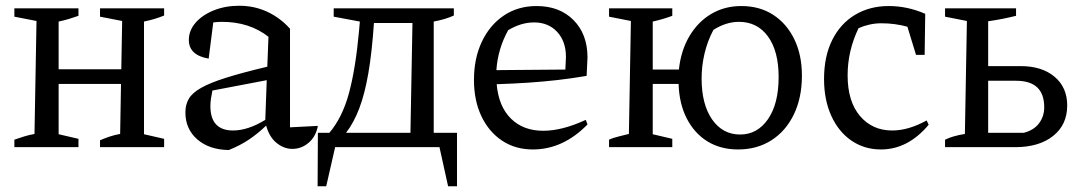

<svg xmlns="http://www.w3.org/2000/svg" viewBox="-20 -512 3744 668"><path d="M30 0V-26Q47 -32 63 -37Q79 -42 100 -46L107 -439L30 -454V-483H253V-457Q236 -451 219.5 -446Q203 -441 184 -437V-271H402L405 -439L328 -454V-483H551V-458Q534 -451 517 -446Q500 -441 481 -437V-45L551 -29V0H328V-24Q344 -31 362 -37Q380 -43 398 -46L401 -220H184V-45L253 -29V0Z M776 10Q708 9 666.5 -27Q625 -63 625 -121Q625 -148 637 -168.5Q649 -189 680 -206.5Q711 -224 766.5 -241.5Q822 -259 910 -280L914 -384Q848 -436 752 -436Q738 -436 722 -434L706 -308Q637 -320 637 -373Q637 -406 660.5 -433Q684 -460 724 -476Q764 -492 812 -492Q865 -492 910 -471Q955 -450 989 -412V-69L1086 -74Q1079 -37 1054 -15.5Q1029 6 997 6Q968 6 942.5 -14.5Q917 -35 906 -75Q878 -48 847 -27Q816 -6 776 10ZM712 -143Q712 -58 791 -58Q816 -58 844 -67Q872 -76 903 -95L908 -233L719 -197Q716 -183 714 -169Q712 -155 712 -143Z M1085 136 1086 -50H1126Q1171 -103 1194 -187.5Q1217 -272 1229 -403L1232 -437L1141 -454V-483H1559V-458Q1531 -445 1489 -437V-50H1570V136H1539L1509 0H1146L1115 136ZM1281 -432Q1274 -329 1261.5 -257Q1249 -185 1230 -135Q1211 -85 1184 -50H1408L1415 -432Z M1834 8Q1773 8 1727 -22.5Q1681 -53 1655 -107.5Q1629 -162 1629 -234Q1629 -309 1656.5 -367Q1684 -425 1733 -458Q1782 -491 1847 -491Q1927 -491 1975.5 -442Q2024 -393 2024 -312L2021 -248Q1968 -239 1919.5 -233.5Q1871 -228 1820 -224.5Q1769 -221 1708 -219Q1715 -141 1758 -99Q1801 -57 1870 -57Q1936 -57 2018 -95L2024 -79Q1939 8 1834 8ZM1748 -407Q1712 -342 1707 -268L1947 -270L1949 -314Q1949 -368 1918.5 -401Q1888 -434 1838 -434Q1793 -434 1748 -407Z M2099 0V-26Q2114 -33 2135.5 -38Q2157 -43 2168 -46L2175 -439L2099 -454V-483H2319V-457Q2303 -451 2286 -446Q2269 -441 2251 -437V-270H2342Q2349 -336 2378.5 -386Q2408 -436 2454.5 -463.5Q2501 -491 2559 -491Q2623 -491 2670 -460.5Q2717 -430 2743.5 -375.5Q2770 -321 2770 -249Q2770 -172 2742 -114Q2714 -56 2664 -24Q2614 8 2548 8Q2487 8 2441.5 -20Q2396 -48 2369.5 -99.5Q2343 -151 2341 -220H2251V-45L2319 -29V0ZM2555 -44Q2615 -44 2652 -97.5Q2689 -151 2689 -244Q2689 -334 2652 -385Q2615 -436 2551 -436Q2506 -436 2462 -408Q2441 -368 2431 -325Q2421 -282 2421 -239Q2421 -149 2457.5 -96.5Q2494 -44 2555 -44Z M3045 8Q2987 8 2942 -23Q2897 -54 2872 -109.5Q2847 -165 2847 -237Q2847 -316 2875.5 -373Q2904 -430 2955 -460.5Q3006 -491 3072 -491Q3137 -491 3199 -464L3197 -321H3167L3137 -419Q3094 -431 3046 -431Q3006 -431 2967 -414Q2929 -335 2929 -250Q2929 -159 2972 -108.5Q3015 -58 3084 -58Q3141 -58 3204 -93L3211 -78Q3139 8 3045 8Z M3268 0V-26Q3294 -39 3337 -46L3344 -439L3268 -454V-483H3515V-457Q3467 -445 3418 -438V-282H3531Q3605 -282 3649 -245Q3693 -208 3693 -145Q3693 -78 3644 -39Q3595 0 3512 0ZM3418 -50H3542Q3577 -59 3595 -83Q3613 -107 3613 -139Q3613 -231 3515 -231H3418Z"/></svg>

Font: Piazzolla
Style: Regular
Weight: 400
Designer: Juan Pablo del Peral
Foundry: Huerta Tipografica
Version: Version 1.330